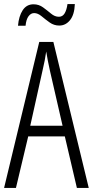

<svg xmlns="http://www.w3.org/2000/svg" viewBox="-20 -919 454 939"><path d="M356 0 297 -252H118L58 0H0L172 -714H241L414 0ZM224 -574Q218 -600 214 -622Q210 -644 206 -667Q200 -624 188 -574L128 -304H286ZM68 -793Q72 -840 91 -869Q110 -898 144 -898Q170 -898 190.5 -883Q211 -868 229.5 -852.5Q248 -837 268 -837Q286 -837 296 -853.5Q306 -870 310 -899H346Q344 -847 322.5 -820.5Q301 -794 270 -794Q244 -794 223 -809Q202 -824 183.5 -839.5Q165 -855 147 -855Q131 -855 119.5 -839.5Q108 -824 105 -793Z"/></svg>

Font: Noto Sans ExtraCondensed Light
Style: Regular
Weight: 300
Width: 2
Designer: Monotype Design Team
Foundry: Monotype Imaging Inc.
Version: Version 2.013; ttfautohint (v1.8.4.7-5d5b)